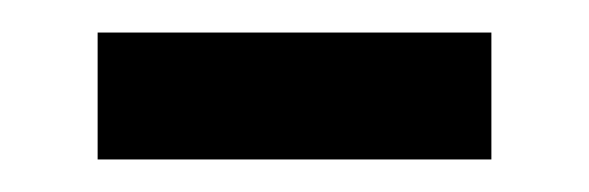

<svg xmlns="http://www.w3.org/2000/svg" viewBox="-20 -327 362 118"><path d="M40 -229V-307H282V-229Z"/></svg>

Font: Noto Sans Lepcha
Style: Regular
Weight: 400
Designer: Monotype Design Team
Foundry: Monotype Imaging Inc.
Version: Version 2.006; ttfautohint (v1.8.4.7-5d5b)